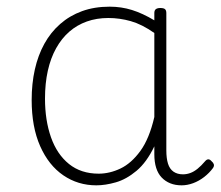

<svg xmlns="http://www.w3.org/2000/svg" viewBox="-20 -539 662 576"><path d="M269 17Q214 17 170 -13Q126 -43 100.5 -100.5Q75 -158 75 -239Q75 -288 84.5 -330.5Q94 -373 113 -407.5Q132 -442 160.5 -467Q189 -492 226 -505.5Q263 -519 309 -519Q344 -519 376 -509Q408 -499 443 -478V-500Q443 -508 447.5 -511.5Q452 -515 461 -515Q471 -515 475 -511.5Q479 -508 479 -500V-88Q479 -64 484 -48Q489 -32 500.5 -24Q512 -16 529 -16Q540 -16 551 -20Q562 -24 573 -33Q584 -42 595 -55Q600 -61 605 -61Q610 -61 615 -55Q620 -51 621.5 -46Q623 -41 619 -35Q608 -20 592.5 -8Q577 4 559.5 10.5Q542 17 525 17Q506 17 491 11Q476 5 465 -6.5Q454 -18 448.5 -35.5Q443 -53 443 -76Q443 -82 443 -88.5Q443 -95 443 -100Q420 -52 389.5 -26.5Q359 -1 327.5 8Q296 17 269 17ZM115 -243Q115 -178 133 -127Q151 -76 187 -47Q223 -18 276 -18Q309 -18 341.5 -33.5Q374 -49 401 -86Q428 -123 443 -188V-440Q406 -466 372.5 -475.5Q339 -485 305 -485Q270 -485 240.5 -474.5Q211 -464 188 -444Q165 -424 148.5 -394.5Q132 -365 123.5 -327Q115 -289 115 -243Z"/></svg>

Font: Playwrite BE WAL Thin
Style: Regular
Weight: 250
Version: Version 1.002